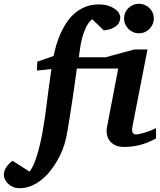

<svg xmlns="http://www.w3.org/2000/svg" viewBox="-150 -760 842 1009"><path d="M669.9 -32.2Q647.5 -20 626.5 -11.7Q605.5 -3.4 585 2Q564.5 7.3 543.7 9.8Q522.9 12.2 501 12.2Q473.6 12.2 455.1 2.9Q436.5 -6.3 425.8 -21Q415 -35.6 411.9 -54Q408.7 -72.3 412.1 -90.8L471.2 -399.9H253.9Q252 -385.7 248 -357.7Q244.1 -329.6 239 -293.7Q233.9 -257.8 227.8 -217.8Q221.7 -177.7 215.8 -140.6Q210 -103.5 204.6 -72.5Q199.2 -41.5 194.8 -23.9Q188.5 2.4 176.8 31.5Q165 60.5 148.4 88.6Q131.8 116.7 111.1 142.1Q90.3 167.5 65.7 186.8Q41 206.1 12.7 217.5Q-15.6 229 -46.9 229Q-68.4 229 -84 221.4Q-99.6 213.9 -109.9 203.1Q-120.1 192.4 -125 180.2Q-129.9 168 -129.9 159.2Q-129.9 139.2 -117.2 119.1Q-104.5 99.1 -84 85L5.9 142.1Q17.6 125.5 27.3 103.3Q37.1 81.1 45.2 54.4Q53.2 27.8 60.3 -2.2Q67.4 -32.2 73.2 -64Q85.9 -133.3 95.9 -217.3Q106 -301.3 120.1 -397L43.9 -389.2L45.9 -436L131.8 -465.8Q136.7 -490.7 145 -520.3Q153.3 -549.8 166.5 -580.1Q179.7 -610.4 197.8 -638.4Q215.8 -666.5 240.7 -688.5Q265.6 -710.4 297.6 -723.6Q329.6 -736.8 370.1 -736.8Q397.9 -736.8 418.7 -730Q439.5 -723.1 453.6 -713.1Q467.8 -703.1 474.9 -691.4Q481.9 -679.7 481.9 -669.9Q481.9 -658.7 478.5 -647.7Q475.1 -636.7 465.6 -627.4Q456.1 -618.2 439.2 -610.8Q422.4 -603.5 396 -600.1L334 -659.2Q313.5 -641.1 301 -614.3Q288.6 -587.4 281.2 -558.8Q273.9 -530.3 270.5 -503.7Q267.1 -477.1 264.2 -459H404.8L555.2 -500H625L546.9 -99.1Q544.9 -90.3 544.4 -82Q543.9 -73.7 545.7 -67.4Q547.4 -61 552.2 -57.1Q557.1 -53.2 565.9 -53.2Q570.3 -53.2 582 -55.7Q593.8 -58.1 608.6 -62.5Q623.5 -66.9 639.9 -73.2Q656.2 -79.6 669.9 -86.9ZM658.2 -663.1Q658.2 -647 652.1 -632.8Q646 -618.7 635.3 -607.9Q624.5 -597.2 610.4 -591.1Q596.2 -585 580.1 -585Q564 -585 549.8 -591.1Q535.6 -597.2 524.9 -607.9Q514.2 -618.7 508.1 -632.8Q502 -647 502 -663.1Q502 -679.2 508.1 -693.4Q514.2 -707.5 524.9 -717.8Q535.6 -728 549.8 -734.1Q564 -740.2 580.1 -740.2Q596.2 -740.2 610.4 -734.1Q624.5 -728 635.3 -717.8Q646 -707.5 652.1 -693.4Q658.2 -679.2 658.2 -663.1Z"/></svg>

Font: Charis SIL Afr
Style: Bold Italic
Weight: 700
Italic angle: -11°
Foundry: SIL International
Version: Version 5.000